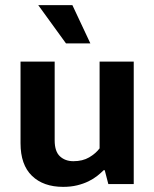

<svg xmlns="http://www.w3.org/2000/svg" viewBox="-20 -717 601 748"><path d="M368 -477H501V0H402L388 -54H384Q373 -43 358.5 -31.5Q344 -20 324.5 -10.5Q305 -1 280.5 5Q256 11 226 11Q149 11 104.5 -32Q60 -75 60 -159V-477H193V-170Q193 -127 213.5 -108Q234 -89 266 -89Q302 -89 327.5 -104Q353 -119 368 -139ZM129 -697H262L332 -548H237Z"/></svg>

Font: Mukta Mahee
Style: Bold
Weight: 700
Designer: Shuchita Grover, Noopur Datye, Girish Dalvi, Yashodeep Gholap
Foundry: Ek Type
Version: Version 2.538;PS 1.000;hotconv 16.6.51;makeotf.lib2.5.65220;